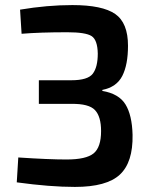

<svg xmlns="http://www.w3.org/2000/svg" viewBox="-20 -723 601 756"><path d="M65 -590 59 -685Q166 -703 265 -703Q383 -703 433.5 -668Q484 -633 484 -543Q484 -468 461.5 -424Q439 -380 383 -369V-365Q448 -354 474 -312Q500 -270 502 -192Q504 -84 452 -35.5Q400 13 275 13Q177 13 46 -5L52 -103Q172 -95 242 -95Q319 -95 348.5 -119Q378 -143 378 -207Q378 -264 354 -289.5Q330 -315 261 -314H133V-407H261Q326 -407 345.5 -433Q365 -459 365 -512Q364 -566 340.5 -581Q317 -596 245 -596Q137 -596 65 -590Z"/></svg>

Font: Exo 2.0 Semi Bold
Style: Regular
Weight: 600
Designer: Natanael Gama
Version: Version 1.001;PS 001.001;hotconv 1.0.70;makeotf.lib2.5.58329